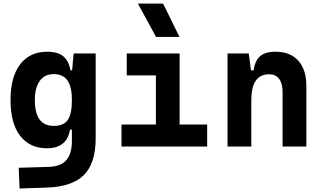

<svg xmlns="http://www.w3.org/2000/svg" viewBox="-20 -815 1798 1068"><path d="M88.9 233.4 84 118.2 250 113.3Q318.4 111.3 349.1 75.4Q379.9 39.6 379.9 -30.3V-93.8H369.1Q361.3 -42 328.6 -16.1Q295.9 9.8 241.7 9.8Q145.5 9.8 92 -59.6Q38.6 -128.9 38.6 -258.3Q38.6 -386.7 92 -457Q145.5 -527.3 242.7 -527.3Q301.8 -527.3 332.3 -501.7Q362.8 -476.1 372.1 -423.8H381.3L389.6 -517.6H512.2V-45.9Q512.2 92.3 447.3 158Q382.3 223.6 240.2 228.5ZM379.9 -258.3Q379.9 -333.5 354.7 -368.2Q329.6 -402.8 278.8 -402.8Q228.5 -402.8 201.2 -365Q173.8 -327.1 173.8 -258.3Q173.8 -114.7 278.8 -114.7Q335.4 -114.7 357.7 -148.9Q379.9 -183.1 379.9 -258.3Z M655.8 0V-122.1H847.2V-395.5H685.1V-517.6H979V-122.1H1132.3V0ZM848.1 -609.4 747.1 -794.9H887.2L978.5 -609.4Z M1551.8 0V-304.2Q1551.8 -351.1 1532.5 -376.5Q1513.2 -401.9 1477.5 -401.9Q1377.9 -401.9 1377.9 -258.3V0H1245.6V-517.6H1363.8L1376 -423.8H1390.6Q1397.9 -476.1 1426.3 -501.7Q1454.6 -527.3 1512.2 -527.3Q1594.2 -527.3 1639.2 -477.5Q1684.1 -427.7 1684.1 -336.9V0Z"/></svg>

Font: Cascadia Code NF
Style: Bold
Weight: 700
Monospace: yes
Designer: Aaron Bell
Foundry: Saja Typeworks
Version: Version 2404.023; ttfautohint (v1.8.4)